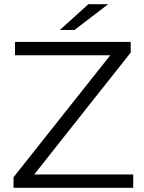

<svg xmlns="http://www.w3.org/2000/svg" viewBox="-20 -901 691 921"><path d="M45 0V-51L509 -636H52V-700H607V-649L144 -64H619V0ZM267 -757 404 -881H499L337 -757Z"/></svg>

Font: Montserrat
Style: Regular
Weight: 400
Designer: Julieta Ulanovsky
Foundry: Julieta Ulanovsky
Version: Version 9.000; ttfautohint (v1.8.4.7-5d5b)